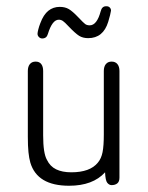

<svg xmlns="http://www.w3.org/2000/svg" viewBox="-20 -584 473 614"><path d="M316 -33Q317 -7 323 0.5Q329 8 337 8Q348 8 355 2.5Q362 -3 362 -16V-357Q362 -371 355.5 -379Q349 -387 337 -387Q325 -387 318.5 -379Q312 -371 312 -357V-154Q312 -118 308 -97.5Q304 -77 293 -64Q268 -33 208 -33Q179 -33 159.5 -42.5Q140 -52 130 -73Q118 -94 118 -151V-357Q118 -371 112 -379Q106 -387 94 -387Q82 -387 75.5 -379Q69 -371 69 -357V-147Q69 -117 71 -97.5Q73 -78 77 -64Q99 10 201 10Q277 10 316 -33ZM335 -550Q335 -556 331 -560Q327 -564 321 -564H319Q306 -564 302 -548Q290 -503 267 -503Q258 -503 252.5 -507Q247 -511 231 -528Q212 -548 200 -555Q188 -562 171 -562Q150 -562 134.5 -549.5Q119 -537 109 -510Q105 -500 102.5 -490Q100 -480 100 -476Q100 -470 104.5 -465.5Q109 -461 115 -461Q122 -461 126.5 -464.5Q131 -468 133 -475Q147 -521 168 -521Q175 -521 181 -517Q187 -513 199 -500Q221 -477 233 -469.5Q245 -462 262 -462Q310 -462 326 -514Q329 -523 332 -535.5Q335 -548 335 -550Z"/></svg>

Font: Beiruti Light
Style: Regular
Weight: 300
Designer: Arlette Boutros
Foundry: Boutros
Version: Version 1.41